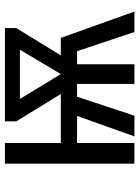

<svg xmlns="http://www.w3.org/2000/svg" viewBox="87 -653 566 780"><g transform="rotate(-90 370.0 -263.0)"><path d="M606 -299 713 0H630L552 -233H499V0H419V-233H367L290 0H206L289 -233H179V0H95V-526H179V-299H378L267 -480V-526H646V-480L535 -299ZM358 -465 459 -299 558 -465Z"/></g></svg>

Font: FiraGO Book
Style: Regular
Weight: 350
Designer: bBox Type
Foundry: bBox Type GmbH
Version: Version 1.001;PS 001.001;hotconv 1.0.88;makeotf.lib2.5.64775